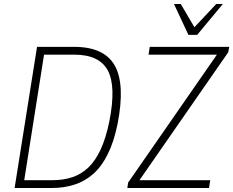

<svg xmlns="http://www.w3.org/2000/svg" viewBox="-20 -939 1165 959"><path d="M53 0 165 -705H350Q501 -705 553.5 -611Q606 -517 567 -319Q549 -231 518.5 -169.5Q488 -108 446.5 -71Q405 -34 352.5 -17Q300 0 240 0ZM101 -39H243Q297 -39 341.5 -54Q386 -69 421 -102Q456 -135 482.5 -192Q509 -249 526 -332Q561 -508 518.5 -587Q476 -666 351 -666H200ZM616 0 620 -27 1080 -690 1079 -666H722L728 -705H1125L1120 -678L660 -15L662 -39H1030L1024 0ZM921 -765 849 -919H883L951 -803L1060 -919H1093L965 -765Z"/></svg>

Font: Nunito Sans 10pt Condensed ExtraLight
Style: Italic
Weight: 250
Width: 3
Italic angle: -9°
Designer: Vernon Adams
Foundry: Vernon Adams
Version: Version 3.101;gftools[0.9.27]